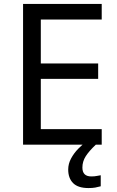

<svg xmlns="http://www.w3.org/2000/svg" viewBox="-20 -734 596 974"><path d="M496 0H97V-714H496V-635H187V-412H478V-334H187V-79H496ZM398 116Q398 161 443 161Q460 161 471.5 158.5Q483 156 491 155V211Q477 215 463 217.5Q449 220 429 220Q376 220 351 195Q326 170 326 126Q326 97 340.5 70Q355 43 376.5 21Q398 -1 418 -15L466 0Q432 32 415 58.5Q398 85 398 116Z"/></svg>

Font: Noto Sans Carian
Style: Regular
Weight: 400
Designer: Monotype Design Team
Foundry: Monotype Imaging Inc.
Version: Version 2.002; ttfautohint (v1.8.4.7-5d5b)